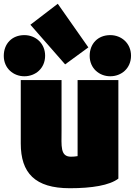

<svg xmlns="http://www.w3.org/2000/svg" viewBox="-60 -971 714 1017"><path d="M50 -211C50 -55 125 26 310 26C426 26 520 11 567 -25V-547H351V-144C340 -142 328 -141 316 -141C258 -141 266 -198 266 -278V-547H50ZM285 -630 408 -720 246 -951 101 -840ZM524 -567C583 -567 634 -609 634 -676C634 -742 583 -785 524 -785C458 -785 415 -739 415 -675C415 -609 466 -567 524 -567ZM69 -567C128 -567 179 -609 179 -676C179 -742 128 -785 69 -785C3 -785 -40 -739 -40 -675C-40 -609 11 -567 69 -567Z"/></svg>

Font: Repo ExtraBlack
Style: Regular
Weight: 400
Designer: Stefan Peev
Foundry: Context Ltd
Version: Version 001.502